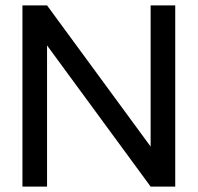

<svg xmlns="http://www.w3.org/2000/svg" viewBox="-20 -690 731 710"><path d="M63 -670V0H154V-522L537 0H628V-670H537V-148L154 -670Z"/></svg>

Font: LT Wave Alt
Style: Regular
Weight: 400
Designer: Daniel Lyons
Version: Version 2.5 (Glyphs App)